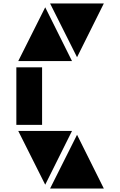

<svg xmlns="http://www.w3.org/2000/svg" viewBox="-20 -901 691 1104"><path d="M577 183H268L423 -126ZM423 -572 268 -881H577ZM394 -550H85L240 -859ZM240 161 85 -148H394ZM222 -183H74V-514H222Z"/></svg>

Font: Geotalism
Style: Regular
Weight: 400
Designer: GGBotNet
Foundry: GGBotNet
Version: 1.00